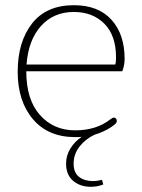

<svg xmlns="http://www.w3.org/2000/svg" viewBox="-20 -517 544 738"><path d="M234 112Q234 80 251 53Q268 26 294 9Q286 10 269 10Q165 10 106.5 -59Q48 -128 48 -241Q48 -356 103 -426.5Q158 -497 264 -497Q358 -497 408.5 -441Q459 -385 459 -291Q459 -266 450 -243H81Q81 -134 133.5 -75Q186 -16 269 -16Q351 -16 405 -59Q413 -65 418 -65Q423 -65 426 -61Q429 -57 429 -52Q429 -46 423 -40.5Q417 -35 405 -27Q379 -10 343 1Q309 17 286 46Q263 75 263 112Q263 147 284 163Q305 179 337 179Q354 179 372 174L377 192Q355 201 329 201Q288 201 261 178Q234 155 234 112ZM423 -269Q426 -278 426 -296Q426 -381 381 -426Q336 -471 264 -471Q186 -471 137.5 -417Q89 -363 82 -269Z"/></svg>

Font: Maitree ExtraLight
Style: Regular
Weight: 250
Designer: CadsonDemak Team
Foundry: CadsonDemak
Version: Version 1.002